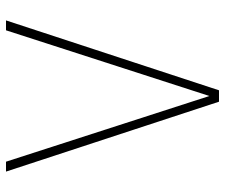

<svg xmlns="http://www.w3.org/2000/svg" viewBox="-75 -675 750 640"><g transform="rotate(90 300.0 -355.0)"><path d="M48 0 281 -710H319L552 0H519L300 -678L81 0Z"/></g></svg>

Font: Geist Mono Thin
Style: Regular
Weight: 100
Monospace: yes
Designer: Basement.studio, Andrés Briganti, Mateo Zaragoza
Foundry: Basement.studio, Vercel, Andrés Briganti, Guido Ferreyra, Mateo Zaragoza
Version: Version 1.500; ttfautohint (v1.8.4.7-5d5b)